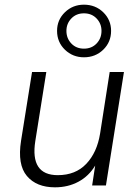

<svg xmlns="http://www.w3.org/2000/svg" viewBox="-20 -793 593 821"><path d="M215 8Q136 8 95 -40.5Q54 -89 70 -191L117 -485H178L131 -190Q108 -44 227 -44Q303 -44 349 -92.5Q395 -141 408 -222L449 -485H510L433 0H374L387 -85Q360 -40 315.5 -16Q271 8 215 8ZM339 -548Q291 -548 257.5 -580.5Q224 -613 224 -661Q224 -708 257.5 -740.5Q291 -773 339 -773Q388 -773 421.5 -740.5Q455 -708 455 -661Q455 -613 421.5 -580.5Q388 -548 339 -548ZM339 -585Q372 -585 393 -607Q414 -629 414 -661Q414 -692 393 -714Q372 -736 339 -736Q306 -736 285 -714Q264 -692 264 -661Q264 -629 285 -607Q306 -585 339 -585Z"/></svg>

Font: Nunito Sans Light
Style: Italic
Weight: 300
Italic angle: -9°
Designer: Vernon Adams
Foundry: Vernon Adams
Version: Version 3.006; ttfautohint (v1.8.3)